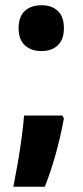

<svg xmlns="http://www.w3.org/2000/svg" viewBox="-20 -577 316 733"><path d="M51 -469Q51 -513 74.5 -535Q98 -557 139 -557Q178 -557 201 -535Q224 -513 224 -469Q224 -426 200.5 -404Q177 -382 139 -382Q99 -382 75 -404Q51 -426 51 -469ZM224 -125Q211 -54 192 13.5Q173 81 151 136H31Q39 96 47.5 47Q56 -2 62.5 -50.5Q69 -99 72 -136H218Z"/></svg>

Font: Noto Sans Condensed ExtraBold
Style: Regular
Weight: 800
Width: 3
Designer: Monotype Design Team
Foundry: Monotype Imaging Inc.
Version: Version 2.013; ttfautohint (v1.8.4.7-5d5b)